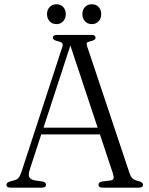

<svg xmlns="http://www.w3.org/2000/svg" viewBox="-20 -860 685 880"><path d="M191 -13.5Q191 0 173.5 0H27Q9.5 0 9.5 -13.5Q9.5 -22.5 25 -28L47.5 -34.5Q60.5 -38 67 -47.5Q73.5 -57 81.5 -81.5L264.5 -641.5Q269.5 -655.5 265.5 -661.5Q261.5 -667.5 245 -671Q222.5 -676.5 222.5 -686.5Q222.5 -700 240.5 -700H400Q418 -700 418 -686.5Q418 -676.5 395.5 -671Q381.5 -668.5 378.5 -664Q375.5 -659.5 379.5 -647.5L574 -65.5Q579.5 -48.5 589.2 -40.8Q599 -33 616.5 -29.5Q635.5 -24.5 635.5 -13.5Q635.5 0 617.5 0H449Q431.5 0 431.5 -13.5Q431.5 -25 447.5 -28L487 -33Q499 -34.5 500.5 -42.8Q502 -51 496.5 -68L438 -244H169L117 -84.5Q109 -60.5 113.8 -49.2Q118.5 -38 138 -33.5L175.5 -28Q191 -24.5 191 -13.5ZM179.5 -275H427.5L302.5 -651.5ZM239 -749.5Q219.5 -749.5 207.5 -762.5Q195.5 -775.5 195.5 -795.5Q195.5 -815 207.5 -827.8Q219.5 -840.5 239 -840.5Q258 -840.5 269.8 -827.8Q281.5 -815 281.5 -795.5Q281.5 -776 269.8 -762.8Q258 -749.5 239 -749.5ZM401 -749.5Q381.5 -749.5 369.5 -762.5Q357.5 -775.5 357.5 -795.5Q357.5 -815 369.5 -827.8Q381.5 -840.5 401 -840.5Q420.5 -840.5 432.2 -827.8Q444 -815 444 -795.5Q444 -776 432.2 -762.8Q420.5 -749.5 401 -749.5Z"/></svg>

Font: Fraunces 72pt S050 Light
Style: Regular
Weight: 300
Version: Version 1.000; ttfautohint (v1.8.3)